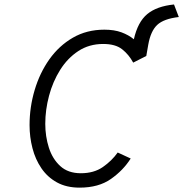

<svg xmlns="http://www.w3.org/2000/svg" viewBox="-20 -848 840 880"><path d="M345 12Q284.5 12 241 -12Q197.5 -36 169.8 -76.8Q142 -117.5 128.8 -168.8Q115.5 -220 115.5 -274.5Q115.5 -357 138.8 -435.2Q162 -513.5 206.2 -576Q250.5 -638.5 314 -675.2Q377.5 -712 458.5 -712Q503.5 -712 536.8 -699.8Q570 -687.5 593.5 -668Q611.5 -747.5 655 -783.5Q698.5 -819.5 777.5 -827.5L799.5 -770Q730.5 -762 700.5 -733.8Q670.5 -705.5 659.5 -643L650.5 -591.5L590.5 -561Q570.5 -598 539.8 -622.2Q509 -646.5 453 -646.5Q388.5 -646.5 339 -614Q289.5 -581.5 255.8 -527.8Q222 -474 204.8 -409.2Q187.5 -344.5 187.5 -280.5Q187.5 -223 204 -171.2Q220.5 -119.5 256.2 -86.8Q292 -54 350.5 -54Q410.5 -54 451.5 -82.5Q492.5 -111 519.5 -149L579 -121.5Q545 -67.5 488.5 -27.8Q432 12 345 12Z"/></svg>

Font: Overpass Light
Style: Italic
Weight: 300
Italic angle: -10°
Designer: Delve Withrington, Dave Bailey, Thomas Jockin
Foundry: Delve Fonts LLC
Version: Version 4.000; ttfautohint (v1.8.3)